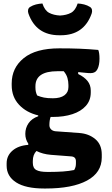

<svg xmlns="http://www.w3.org/2000/svg" viewBox="-20 -830 640 1100"><path d="M125 -63Q125 -97 143.5 -124Q162 -151 199 -164V-169Q131 -185 89 -230Q47 -275 47 -342V-352Q47 -441 116 -497Q185 -553 320 -553Q385 -553 435.5 -551Q486 -549 543 -544Q550 -527 550 -494Q550 -457 538.5 -434Q527 -411 500 -411Q485 -411 468 -413Q451 -415 428 -417V-406Q463 -389 481.5 -366Q500 -343 500 -311V-300Q500 -255 472 -223.5Q444 -192 395 -176Q346 -160 283 -160Q276 -160 270 -160Q263 -141 263 -113Q263 -99 272 -89.5Q281 -80 297 -78L435 -68Q489 -64 526 -33Q563 -2 563 55V72Q563 159 478.5 204.5Q394 250 242 250H233Q127 250 72.5 215Q18 180 18 119V106Q18 62 51.5 33Q85 4 142 0V-7Q125 -32 125 -63ZM193 -283Q212 -275 232 -271Q252 -267 283 -267Q326 -267 349 -284Q372 -301 372 -331V-343Q372 -363 366.5 -383Q361 -403 345 -422Q328 -422 309 -422Q183 -422 183 -336V-328Q183 -303 193 -283ZM251 155H264Q305 155 340.5 152.5Q376 150 405 144Q411 134 413 125Q415 116 415 106V94Q415 68 388 66L271 57Q224 53 189 35Q168 56 168 92V103Q168 133 188 144Q208 155 251 155ZM324 -741Q361 -743 386.5 -756.5Q412 -770 425 -810Q444 -809 462 -804.5Q480 -800 496 -790Q505 -784 507 -773.5Q509 -763 505 -752Q461 -628 328 -628H320Q187 -628 143 -752Q139 -763 141 -773.5Q143 -784 152 -790Q168 -800 186 -804.5Q204 -809 223 -810Q236 -770 261.5 -756.5Q287 -743 324 -741Z"/></svg>

Font: Recursive Sn Csl St XBd
Style: Regular
Weight: 800
Version: Version 1.085;hotconv 1.1.0;makeotfexe 2.6.0; ttfautohint (v